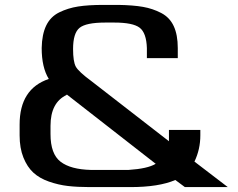

<svg xmlns="http://www.w3.org/2000/svg" viewBox="-20 -763 969 783"><path d="M504 -70Q582 -75 615 -95L252 -378V-376Q186 -345 186 -250V-216Q186 -135 227 -103.5Q268 -72 351 -70ZM179 -441Q150 -488 150 -567Q151 -623 168.5 -659Q186 -695 221.5 -712.5Q257 -730 298.5 -736.5Q340 -743 402 -743H463Q523 -742 563 -735Q603 -728 637.5 -710Q672 -692 688.5 -656.5Q705 -621 705 -567V-526H579V-567Q577 -629 549.5 -650Q522 -671 446 -671H409Q331 -671 304.5 -649.5Q278 -628 278 -563Q278 -512 289 -491.5Q300 -471 353 -432L669 -187V-216V-233H797V-211Q797 -154 773 -104L909 0H734L695 -29Q628 0 511 0H346Q296 0 257 -4.5Q218 -9 179.5 -22.5Q141 -36 116 -59Q91 -82 75.5 -120.5Q60 -159 60 -211V-255Q60 -401 179 -441Z"/></svg>

Font: Aneo
Style: Regular
Weight: 400
Designer: Anastasios Pappas
Foundry: Anastasios Pappas
Version: Version 1.000